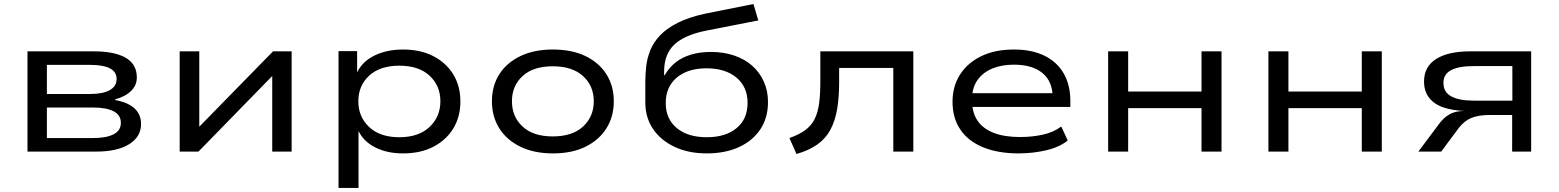

<svg xmlns="http://www.w3.org/2000/svg" viewBox="-20 -750 7712 950"><path d="M116 0V-496H444Q514 -496 561.5 -481.5Q609 -467 633 -438.5Q657 -410 657 -366Q657 -328 628.5 -300Q600 -272 549 -258L550 -255Q594 -247 622.5 -230.5Q651 -214 664.5 -190.5Q678 -167 678 -137Q678 -73 619 -36.5Q560 0 457 0ZM212 -67H440Q506 -67 542 -85.5Q578 -104 578 -142Q578 -181 542 -199.5Q506 -218 440 -218H212ZM212 -285H426Q489 -285 523 -304Q557 -323 557 -359Q557 -395 523.5 -412Q490 -429 426 -429H212Z M869 0V-496H966V-120H963L1331 -496H1423V0H1327V-377H1330L962 0Z M1655 180V-497H1747V-392Q1774 -447 1834.5 -476Q1895 -505 1974 -505Q2061 -505 2124.5 -472Q2188 -439 2223 -381.5Q2258 -324 2258 -248Q2258 -173 2223.5 -115.5Q2189 -58 2125.5 -24.5Q2062 9 1974 9Q1896 9 1838 -20Q1780 -49 1755 -100H1754V180ZM1956 -71Q2051 -71 2105 -121.5Q2159 -172 2159 -249Q2159 -326 2105.5 -375.5Q2052 -425 1956 -425Q1860 -425 1806.5 -375.5Q1753 -326 1753 -249Q1753 -172 1806.5 -121.5Q1860 -71 1956 -71Z M2716 9Q2623 9 2555 -24Q2487 -57 2450.5 -115Q2414 -173 2414 -249Q2414 -325 2450.5 -382.5Q2487 -440 2555 -472.5Q2623 -505 2715 -505Q2810 -505 2877 -472.5Q2944 -440 2980.5 -382.5Q3017 -325 3017 -249Q3017 -173 2980.5 -115Q2944 -57 2877 -24Q2810 9 2716 9ZM2715 -75Q2812 -75 2865 -124Q2918 -173 2918 -249Q2918 -325 2865 -373.5Q2812 -422 2715 -422Q2618 -422 2565.5 -373.5Q2513 -325 2513 -249Q2513 -173 2565.5 -124Q2618 -75 2715 -75Z M3477 9Q3387 9 3318.5 -23Q3250 -55 3211.5 -111.5Q3173 -168 3173 -243V-347Q3173 -383 3177.5 -422.5Q3182 -462 3197.5 -501Q3213 -540 3245.5 -574.5Q3278 -609 3333 -637Q3388 -665 3472 -683L3708 -730L3732 -649L3477 -599Q3366 -577 3316 -529Q3266 -481 3266 -396V-378H3269Q3290 -415 3322 -440.5Q3354 -466 3398 -479.5Q3442 -493 3498 -493Q3560 -493 3612 -475.5Q3664 -458 3701 -425.5Q3738 -393 3759 -347Q3780 -301 3780 -245Q3780 -167 3742 -110Q3704 -53 3636 -22Q3568 9 3477 9ZM3477 -71Q3570 -71 3624.5 -116Q3679 -161 3679 -241Q3679 -320 3624 -366Q3569 -412 3476 -412Q3383 -412 3328.5 -366Q3274 -320 3274 -240Q3274 -162 3328.5 -116.5Q3383 -71 3477 -71Z M3921 12 3886 -67Q3934 -84 3964 -106Q3994 -128 4010.5 -160.5Q4027 -193 4033 -239Q4039 -285 4039 -348V-496H4499V0H4400V-414H4132V-345Q4132 -268 4122 -209.5Q4112 -151 4088.5 -107.5Q4065 -64 4024 -35Q3983 -6 3921 12Z M5019 9Q4919 9 4845 -21Q4771 -51 4732 -108.5Q4693 -166 4693 -246Q4693 -322 4729.5 -380Q4766 -438 4834 -471.5Q4902 -505 4997 -505Q5086 -505 5148.5 -474Q5211 -443 5243.5 -386Q5276 -329 5276 -250V-221H4765V-289H5214L5189 -267Q5188 -348 5137.5 -389Q5087 -430 4997 -430Q4936 -430 4890 -411Q4844 -392 4817 -354.5Q4790 -317 4790 -262V-250Q4790 -192 4817 -152.5Q4844 -113 4897 -92.5Q4950 -72 5027 -72Q5086 -72 5139 -83.5Q5192 -95 5231 -124L5263 -55Q5223 -22 5157 -6.5Q5091 9 5019 9Z M5463 0V-496H5562V-297H5925V-496H6024V0H5925V-215H5562V0Z M6256 0V-496H6355V-297H6718V-496H6817V0H6718V-215H6355V0Z M6998 0 7105 -143Q7127 -171 7155 -186Q7183 -201 7228 -201H7235H7227Q7168 -203 7122 -218.5Q7076 -234 7051 -266.5Q7026 -299 7026 -347Q7026 -420 7085.5 -458Q7145 -496 7257 -496H7556V0H7462V-181H7350Q7297 -181 7261.5 -167Q7226 -153 7198 -117L7111 0ZM7272 -252H7463V-423H7272Q7198 -423 7160 -403Q7122 -383 7122 -340Q7122 -294 7161 -273Q7200 -252 7272 -252Z"/></svg>

Font: Nunito Sans 7pt Expanded
Style: Regular
Weight: 400
Width: 7
Designer: Vernon Adams
Foundry: Vernon Adams
Version: Version 3.101;gftools[0.9.27]